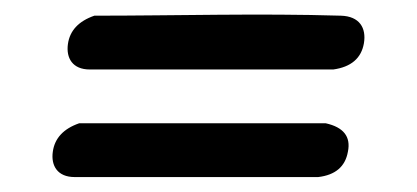

<svg xmlns="http://www.w3.org/2000/svg" viewBox="-20 -371 558 257"><path d="M405.9 -134C428.9 -136.7 442.2 -148 445.7 -168C449.8 -188 439.9 -200.7 416 -206H86C65 -198.7 53.2 -186 50.7 -168C48 -149.3 56.9 -134 79.9 -134ZM426.1 -278C449.9 -281.3 463.6 -293 467.1 -313C470.6 -333.7 461.1 -349.3 436.3 -350C327 -353.3 216.3 -350 106.3 -350C85.2 -342.7 73.4 -330 70.9 -312C68.3 -293.3 77.1 -278 100.1 -278Z"/></svg>

Font: Hi.
Style: Regular
Weight: 400
Designer: Mew Too, Robert Jablonski
Foundry: Cannot Into Space Fonts
Version: Version 1.996